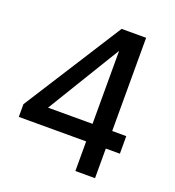

<svg xmlns="http://www.w3.org/2000/svg" viewBox="-136 -857 879 964"><g transform="rotate(20 304.0 -375.0)"><path d="M555.2 -158.2H480V0H375V-158.2H15.1V-226.1L349.1 -750H480V-252H555.2ZM375 -252V-642.1L137.2 -252Z"/></g></svg>

Font: Oakes Grotesk
Style: Medium
Weight: 500
Designer: Samuel Oakes
Foundry: Samuel Oakes
Version: Version 1.0 | wf-rip DC20170320